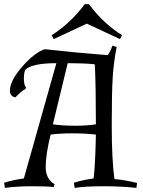

<svg xmlns="http://www.w3.org/2000/svg" viewBox="-74 -905 693 933"><path d="M509 -715 348 -790 187 -715 177 -734Q269 -792 338 -885H358Q427 -792 519 -734ZM482 -35Q535 -30 592 -16L589 8Q515 0 428.5 0Q342 0 289 8L285 -17Q330 -31 381 -38Q389 -104 392 -251Q340 -257 277.5 -257Q215 -257 172 -251Q148 -153 148 -94Q148 -35 191 -10L187 4Q156 0 82.5 0Q9 0 -50 8L-54 -17Q-9 -31 42 -38L200 -598Q82 -598 49 -566Q42 -552 42 -522Q42 -492 52 -481L51 -474Q26 -459 1 -432Q-11 -433 -18.5 -442Q-26 -451 -26 -463Q-26 -512 33 -580Q92 -648 143 -666Q294 -649 449 -637Q463 -655 472 -683L493 -677Q479 -607 474 -533Q469 -459 469 -295Q469 -131 482 -35ZM183 -301Q228 -294 289.5 -294Q351 -294 392 -301Q392 -478 387 -590L384 -593Q332 -598 255 -598Z"/></svg>

Font: Almendra SC
Style: Regular
Weight: 400
Designer: Ana Sanfelippo
Foundry: Ana Sanfelippo
Version: Version 1.002